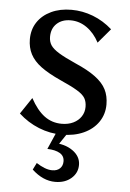

<svg xmlns="http://www.w3.org/2000/svg" viewBox="-52 -539 530 782"><g transform="rotate(5 213.5 -148.0)"><path d="M214 10Q165 10 119 -8.5Q73 -27 36 -61L81 -128Q107 -80 138 -57Q169 -34 209 -34Q236 -34 256.5 -44Q277 -54 288.5 -71.5Q300 -89 300 -111Q300 -132 291.5 -146.5Q283 -161 259 -175.5Q235 -190 190 -210Q139 -233 108.5 -255.5Q78 -278 64 -305Q50 -332 50 -366Q50 -406 70 -436Q90 -466 126 -483Q162 -500 209 -500Q254 -500 297 -483.5Q340 -467 376 -435L326 -376Q306 -414 275.5 -435.5Q245 -457 209 -457Q174 -457 152.5 -437Q131 -417 131 -383Q131 -363 140.5 -348.5Q150 -334 174.5 -319Q199 -304 244 -284Q295 -262 326 -239Q357 -216 370.5 -189.5Q384 -163 384 -128Q384 -88 362.5 -56.5Q341 -25 302.5 -7.5Q264 10 214 10ZM203 204Q153 204 108 162L122 134Q139 145 155.5 151.5Q172 158 187 158Q207 158 218.5 147Q230 136 230 118Q230 96 211.5 85Q193 74 160 73L192 0H238L191 70L179 46Q229 46 261.5 69Q294 92 294 127Q294 160 268.5 182Q243 204 203 204Z"/></g></svg>

Font: Sutasoma
Style: Regular
Weight: 400
Designer: Izhar Fathurrohim, Akbar Rohmanto, Arusyal Khofiqoini
Foundry: Kiwari Kolektiv
Version: Version 1.102